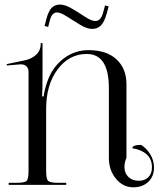

<svg xmlns="http://www.w3.org/2000/svg" viewBox="-20 -800 691 831"><path d="M442.4 -743.2Q431.6 -704.1 416.5 -689.5Q401.4 -674.8 378.9 -674.8Q356.4 -674.8 326.7 -692.9Q296.9 -710.9 269.5 -728.5Q242.2 -746.1 226.6 -746.1Q205.1 -746.1 196.3 -713.9L188.5 -683.6L172.9 -687.5L180.7 -717.8Q190.4 -753.9 204.6 -767.1Q218.8 -780.3 240.2 -780.3Q261.7 -780.3 291.5 -762.7Q321.3 -745.1 348.6 -727.1Q376 -709 392.6 -709Q417 -709 426.8 -747.1L434.6 -776.4L450.2 -772.5ZM17.6 0V-8.8H51.8Q86.9 -8.8 95.2 -17.1Q103.5 -25.4 103.5 -60.5V-490.2Q103.5 -503.9 94.7 -512.7Q85.9 -521.5 71.3 -521.5Q69.3 -521.5 67.4 -521.5L9.8 -516.6L8.8 -522.5L84 -538.1Q115.2 -543.9 135.7 -562.5Q156.2 -581.1 156.2 -609.4V-613.3H164.1V-485.4Q164.1 -400.4 162.1 -382.8H168.9Q171.9 -409.2 184.6 -446.3Q206.1 -508.8 254.4 -545.9Q302.7 -583 363.3 -583Q441.4 -583 484.4 -543Q527.3 -502.9 527.3 -435.5V-117.2Q518.6 -96.7 518.6 -78.1Q518.6 -50.8 535.6 -34.2Q552.7 -17.6 581.1 -17.6Q606.4 -17.6 622.1 -33.2Q637.7 -48.8 637.7 -75.2Q637.7 -112.3 613.8 -132.8Q589.8 -153.3 552.7 -158.2Q552.7 -172.9 590.8 -172.9Q613.3 -159.2 629.9 -132.8Q646.5 -106.4 646.5 -75.2Q646.5 -36.1 621.6 -12.7Q596.7 10.7 556.6 10.7Q512.7 10.7 481.9 -26.4Q451.2 -63.5 451.2 -116.2V-418.9Q451.2 -566.4 355.5 -566.4Q279.3 -566.4 229.5 -500Q179.7 -433.6 179.7 -328.1V-60.5Q179.7 -25.4 188.5 -17.1Q197.3 -8.8 232.4 -8.8H266.6V0Z"/></svg>

Font: FoglihtenNo07
Style: Regular
Weight: 500
Designer: gluk (gluksza@wp.pl)
Foundry: gluk (gluksza@wp.pl)
Version: Version 0.871